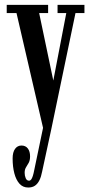

<svg xmlns="http://www.w3.org/2000/svg" viewBox="-20 -544 378 814"><path d="M99.5 251Q77 251 62.5 234.8Q48 218.5 40.8 190.8Q33.5 163 33.5 128Q33.5 101.5 43.8 87.2Q54 73 71 73Q88.5 73 98 85.5Q107.5 98 107.5 119Q107.5 135.5 101.8 146Q96 156.5 90.2 165.5Q84.5 174.5 84.5 188.5Q84.5 201 89 211.5Q93.5 222 103 222Q108.5 222 112.2 217Q116 212 119.2 201.8Q122.5 191.5 125.5 175.5L162.5 -2L50 -488.5H8.5V-523.5H184V-488.5H146L206 -202.5L261 -488.5H224V-523.5H338V-488.5H300L197.5 3.5L158.5 184Q154.5 205.5 147 220.5Q139.5 235.5 128.2 243.2Q117 251 99.5 251Z"/></svg>

Font: Imbue Thin 10pt Medium
Style: Regular
Weight: 500
Version: Version 1.102